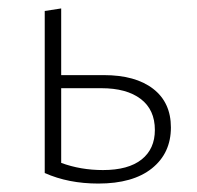

<svg xmlns="http://www.w3.org/2000/svg" viewBox="-20 -433 467 455"><path d="M226 -255Q301 -255 343 -222.5Q385 -190 385 -131Q385 -70 340 -34Q295 2 213 2Q142 2 86 -23V-407L125 -413V-255ZM224 -30Q284 -30 315.5 -55Q347 -80 347 -125Q347 -173 313.5 -198.5Q280 -224 220 -224H125V-47Q171 -30 224 -30Z"/></svg>

Font: EauTestInfant Light
Style: Regular
Weight: 300
Designer: Christian Thalmann (Catharsis Fonts)
Version: Version 0.001;PS 000.001;hotconv 1.0.88;makeotf.lib2.5.64775